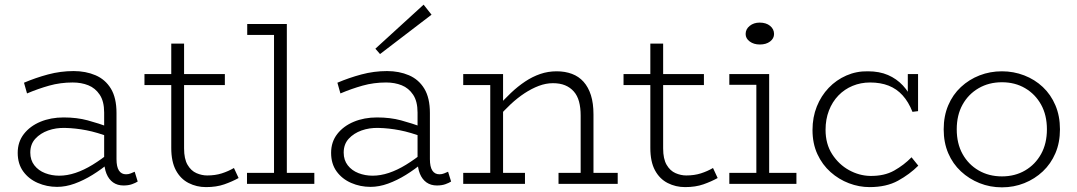

<svg xmlns="http://www.w3.org/2000/svg" viewBox="-20 -789 4622 824"><path d="M510 7Q484 7 465.5 -6Q447 -19 437 -43.5Q427 -68 427 -103V-306Q427 -354 408 -382.5Q389 -411 359 -423Q329 -435 292 -435Q239 -435 191 -421.5Q143 -408 96 -388L83 -434Q132 -455 186 -469.5Q240 -484 296 -484Q348 -484 390 -466Q432 -448 456 -408.5Q480 -369 480 -304V-106Q480 -73 490.5 -57Q501 -41 521 -41Q532 -41 541.5 -45Q551 -49 558 -52L571 -10Q562 -4 546.5 1.5Q531 7 510 7ZM225 13Q181 13 142 -4Q103 -21 79.5 -53.5Q56 -86 56 -133Q56 -180 82.5 -214Q109 -248 153.5 -266.5Q198 -285 253 -285Q310 -285 356 -272.5Q402 -260 452 -242V-200Q397 -221 350.5 -230Q304 -239 259 -240Q220 -241 186.5 -229Q153 -217 131.5 -193.5Q110 -170 110 -134Q110 -102 127.5 -79.5Q145 -57 173.5 -46Q202 -35 234 -35Q268 -35 304 -47Q340 -59 377.5 -82Q415 -105 452 -135L451 -92Q415 -62 377 -38.5Q339 -15 300.5 -1Q262 13 225 13Z M864 14Q824 14 789.5 -3.5Q755 -21 735 -58Q715 -95 715 -154V-602H770V-152Q770 -107 785 -81.5Q800 -56 823 -46Q846 -36 869 -36Q904 -36 932 -45Q960 -54 984 -68L1004 -25Q977 -10 943 2Q909 14 864 14ZM600 -424V-471H945V-424Z M1156 -7V-686H1211V-7ZM1040 0V-47H1329V0ZM1041 -639V-686H1209V-639Z M1855 7Q1829 7 1810.5 -6Q1792 -19 1782 -43.5Q1772 -68 1772 -103V-306Q1772 -354 1753 -382.5Q1734 -411 1704 -423Q1674 -435 1637 -435Q1584 -435 1536 -421.5Q1488 -408 1441 -388L1428 -434Q1477 -455 1531 -469.5Q1585 -484 1641 -484Q1693 -484 1735 -466Q1777 -448 1801 -408.5Q1825 -369 1825 -304V-106Q1825 -73 1835.5 -57Q1846 -41 1866 -41Q1877 -41 1886.5 -45Q1896 -49 1903 -52L1916 -10Q1907 -4 1891.5 1.5Q1876 7 1855 7ZM1570 13Q1526 13 1487 -4Q1448 -21 1424.5 -53.5Q1401 -86 1401 -133Q1401 -180 1427.5 -214Q1454 -248 1498.5 -266.5Q1543 -285 1598 -285Q1655 -285 1701 -272.5Q1747 -260 1797 -242V-200Q1742 -221 1695.5 -230Q1649 -239 1604 -240Q1565 -241 1531.5 -229Q1498 -217 1476.5 -193.5Q1455 -170 1455 -134Q1455 -102 1472.5 -79.5Q1490 -57 1518.5 -46Q1547 -35 1579 -35Q1613 -35 1649 -47Q1685 -59 1722.5 -82Q1760 -105 1797 -135L1796 -92Q1760 -62 1722 -38.5Q1684 -15 1645.5 -1Q1607 13 1570 13ZM1611 -557 1591 -580 1798 -769 1832 -726Z M2472 0V-293Q2472 -327 2465 -353Q2458 -379 2442.5 -396.5Q2427 -414 2405 -423Q2383 -432 2353 -432Q2323 -432 2292.5 -420.5Q2262 -409 2231.5 -389Q2201 -369 2171.5 -341.5Q2142 -314 2114 -281V-329Q2143 -362 2172.5 -390Q2202 -418 2233.5 -439Q2265 -460 2298.5 -471.5Q2332 -483 2369 -483Q2405 -483 2434.5 -472Q2464 -461 2484.5 -438Q2505 -415 2516 -380.5Q2527 -346 2527 -298V0ZM1968 0V-47H2233V0ZM2084 0V-471H2139V0ZM1968 -424V-471H2132V-424ZM2377 0V-47H2631V0Z M2920 14Q2880 14 2845.5 -3.5Q2811 -21 2791 -58Q2771 -95 2771 -154V-602H2826V-152Q2826 -107 2841 -81.5Q2856 -56 2879 -46Q2902 -36 2925 -36Q2960 -36 2988 -45Q3016 -54 3040 -68L3060 -25Q3033 -10 2999 2Q2965 14 2920 14ZM2656 -424V-471H3001V-424Z M3226 -7V-471H3281V-7ZM3110 0V-47H3398V0ZM3110 -425V-471H3273V-425ZM3241 -598Q3215 -598 3197.5 -611Q3180 -624 3180 -643Q3180 -664 3197.5 -678Q3215 -692 3240 -692Q3268 -692 3285 -678Q3302 -664 3302 -643Q3302 -624 3285 -611Q3268 -598 3241 -598Z M3712 14Q3667 14 3623.5 -2.5Q3580 -19 3544.5 -50.5Q3509 -82 3488 -127.5Q3467 -173 3467 -231Q3467 -286 3485.5 -332Q3504 -378 3536.5 -412Q3569 -446 3612.5 -465Q3656 -484 3705 -483Q3754 -483 3791 -467Q3828 -451 3855 -422Q3882 -393 3898 -354L3876 -362V-471H3920V-312L3896 -309Q3879 -352 3853.5 -380Q3828 -408 3793.5 -421.5Q3759 -435 3714 -435Q3674 -435 3639 -420.5Q3604 -406 3578 -379Q3552 -352 3537.5 -314.5Q3523 -277 3523 -232Q3523 -171 3551.5 -127Q3580 -83 3623.5 -59Q3667 -35 3714 -34Q3775 -33 3817.5 -57Q3860 -81 3892 -114L3921 -78Q3884 -41 3834 -13.5Q3784 14 3712 14Z M4280 15Q4229 15 4184 -3Q4139 -21 4104 -53.5Q4069 -86 4049.5 -131.5Q4030 -177 4030 -234Q4030 -291 4049.5 -337Q4069 -383 4104 -415.5Q4139 -448 4184 -465.5Q4229 -483 4280 -483Q4330 -483 4375.5 -465.5Q4421 -448 4455.5 -415.5Q4490 -383 4509.5 -337Q4529 -291 4529 -234Q4529 -177 4509.5 -131.5Q4490 -86 4455.5 -53.5Q4421 -21 4376 -3Q4331 15 4280 15ZM4280 -32Q4336 -32 4379.5 -57.5Q4423 -83 4448 -128Q4473 -173 4473 -234Q4473 -295 4448 -340Q4423 -385 4379.5 -410.5Q4336 -436 4280 -436Q4224 -436 4180 -410.5Q4136 -385 4111 -340Q4086 -295 4086 -234Q4086 -173 4111 -128Q4136 -83 4180 -57.5Q4224 -32 4280 -32Z"/></svg>

Font: BioRhyme Light
Style: Regular
Weight: 300
Designer: Aoife Mooney
Foundry: Aoife Mooney Type
Version: Version 1.600;gftools[0.9.33]